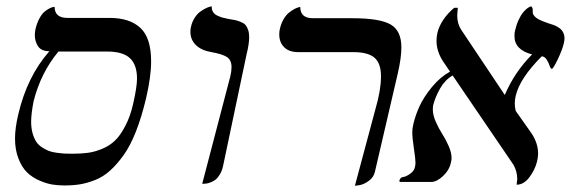

<svg xmlns="http://www.w3.org/2000/svg" viewBox="-20 -579 1816 611"><path d="M185.1 11.2Q165.5 11.2 147 8.3Q128.4 5.4 105.7 -4.4Q83 -14.2 66.7 -29.8Q50.3 -45.4 39.1 -73.5Q27.8 -101.6 27.8 -138.2Q27.8 -171.4 38.1 -214.8Q66.4 -335.9 137.2 -416Q111.8 -416 101.3 -431.4Q90.8 -446.8 90.8 -467.8Q90.8 -476.1 92.8 -485.8Q97.2 -504.9 105 -519.5Q112.8 -534.2 120.8 -541Q128.9 -547.9 136.5 -551.8Q144 -555.7 148.9 -556.6L153.8 -557.1Q153.8 -522 194.8 -522H329.1Q392.6 -522 426.8 -490.2Q460.9 -458.5 460.9 -383.8Q460.9 -335 444.8 -266.1Q430.7 -206.5 412.6 -160.6Q394.5 -114.7 373.3 -85.2Q352.1 -55.7 330.1 -35.9Q308.1 -16.1 282.5 -6.1Q256.8 3.9 234.4 7.6Q211.9 11.2 185.1 11.2ZM320.8 -415H166Q109.9 -347.7 86.9 -256.8Q79.1 -216.8 79.1 -191.9Q79.1 -171.4 83.7 -155Q88.4 -138.7 95.2 -128.2Q102.1 -117.7 113.8 -110.1Q125.5 -102.5 135.7 -98.6Q146 -94.7 160.9 -92.8Q175.8 -90.8 185.8 -90.3Q195.8 -89.8 210.9 -89.8Q239.3 -89.8 260.5 -92.8Q281.7 -95.7 305.4 -105.5Q329.1 -115.2 346.4 -132.1Q363.8 -148.9 378.9 -178.7Q394.5 -208 403.8 -249Q416 -302.7 416 -329.1Q416 -372.6 393.6 -393.8Q371.1 -415 320.8 -415Z M623.5 5.9 712.9 -335.9Q716.8 -352.1 716.8 -365.2Q716.8 -388.2 701.9 -397.7Q687 -407.2 652.8 -413.1Q621.1 -418.5 603.5 -435.5Q585.9 -452.6 585.9 -478Q585.9 -488.3 587.9 -494.1Q591.3 -509.8 599.4 -522.2Q607.4 -534.7 616.5 -541.3Q625.5 -547.9 634 -552.2Q642.6 -556.6 648.4 -557.6L653.8 -559.1V-556.2Q653.8 -546.9 658.7 -539.8Q663.6 -532.7 673.1 -528.6Q682.6 -524.4 688.5 -522.9L705.6 -519Q720.7 -516.6 728.8 -514.9Q736.8 -513.2 746.8 -509Q756.8 -504.9 761.5 -499.3Q766.1 -493.7 769.5 -484.1Q772.9 -474.6 772.9 -460.9Q772.9 -438.5 764.6 -405.8L689.9 -50.8Q686.5 -35.6 679.9 -24.4Q673.3 -13.2 666.3 -7.6Q659.2 -2 650.6 1.2Q642.1 4.4 637 5.1Q631.8 5.9 627 5.9Z M1109.4 12.2 1175.3 -233.9Q1192.4 -292.5 1192.4 -335.9Q1192.4 -377.9 1171.6 -395.5Q1150.9 -413.1 1104.5 -413.1H929.2Q899.9 -413.1 884.3 -428.7Q868.7 -444.3 868.7 -469.2Q868.7 -480 870.6 -486.8Q874.5 -504.4 882.6 -518.1Q890.6 -531.7 899.7 -538.8Q908.7 -545.9 916.7 -550.3Q924.8 -554.7 930.2 -555.7L935.5 -557.1Q935.5 -521 975.6 -521H1101.6Q1187.5 -521 1222.4 -501.5Q1257.3 -481.9 1257.3 -428.2Q1257.3 -394.5 1245.6 -344.2L1173.3 -33.2Q1169.4 -14.6 1153.3 -3.2Q1137.2 8.3 1123.5 10.3Z M1774.4 -441.9Q1769.5 -420.4 1754.9 -390.1Q1740.2 -359.9 1736.3 -359.9Q1732.4 -359.9 1729.2 -369.4Q1726.1 -378.9 1720 -388.9Q1713.9 -398.9 1704.1 -399.9Q1633.8 -329.6 1621.1 -273.9Q1618.2 -262.2 1618.2 -250Q1618.2 -237.8 1621.1 -226.1L1671.4 -154.8Q1692.4 -123.5 1692.4 -89.8Q1692.4 -78.6 1689 -64.9Q1682.1 -37.6 1664.3 -14.4Q1646.5 8.8 1624 8.8Q1626 -4.9 1626 -8.8Q1626 -33.2 1614.3 -54.2L1420.4 -338.9Q1396 -324.7 1380.6 -297.6Q1365.2 -270.5 1358.4 -244.1Q1357.4 -239.3 1357.4 -230Q1357.4 -212.9 1366.7 -191.7Q1376 -170.4 1387.2 -153.1Q1398.4 -135.7 1407.7 -114.5Q1417 -93.3 1417 -76.2Q1417 -69.8 1415 -62Q1410.2 -38.1 1390.1 -19Q1370.1 0 1352.1 0H1252.4Q1251 -1.5 1251 -2.9Q1251 -6.8 1253.9 -10.7Q1256.8 -14.6 1260.3 -15.1Q1272.5 -16.6 1285.4 -26.1Q1298.3 -35.6 1300.3 -46.9Q1302.2 -54.7 1302.2 -61Q1302.2 -73.2 1297.1 -106.9Q1292 -140.6 1292 -158.2Q1292 -170.4 1295.4 -184.1Q1301.8 -211.9 1315.2 -241.2Q1328.6 -270.5 1354.5 -302Q1380.4 -333.5 1412.1 -351.1L1389.2 -384.8Q1369.1 -416.5 1369.1 -449.2Q1369.1 -461.9 1372.1 -475.1Q1382.8 -517.6 1425.3 -554.2H1437Q1435.1 -536.6 1435.1 -528.8Q1435.1 -503.9 1447.3 -484.9L1585 -278.8L1586.4 -276.9Q1617.7 -350.1 1673.3 -405.8Q1617.2 -420.4 1617.2 -463.9Q1617.2 -476.1 1619.1 -481.9Q1623.5 -501 1630.6 -516.1Q1637.7 -531.2 1644.3 -539.1Q1650.9 -546.9 1657 -551.8Q1663.1 -556.6 1667 -557.6L1670.4 -559.1Q1675.3 -554.2 1675.3 -547.9V-540Q1675.3 -531.7 1685.1 -523.4Q1694.8 -515.1 1725.1 -504.9Q1735.4 -502 1742.4 -499.3Q1749.5 -496.6 1758.3 -491Q1767.1 -485.4 1771.7 -476.6Q1776.4 -467.8 1776.4 -456.1Q1776.4 -451.7 1774.4 -441.9Z"/></svg>

Font: Linux Libertine G
Style: Italic
Weight: 400
Italic angle: -12°
Designer: Philipp H. Poll
Foundry: Philipp H. Poll
Version: Version 5.1.3